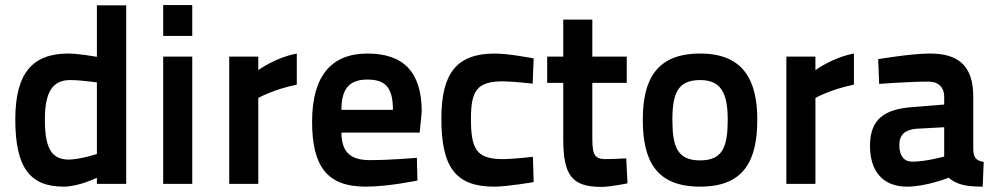

<svg xmlns="http://www.w3.org/2000/svg" viewBox="-20 -721 3915 753"><path d="M475 -700H360V-498C355 -499 287 -511 248 -511C106 -511 40 -432 40 -253C40 -64 97 11 230 11C289 11 360 -24 360 -24V0H475ZM248 -95C187 -97 156 -131 156 -252C156 -362 187 -407 256 -407C298 -407 355 -398 360 -398V-117C360 -117 297 -96 248 -95Z M620 0H734V-499H620ZM620 -580H734V-701H620Z M879 0H993V-337C993 -337 1054 -371 1144 -389V-511C1059 -495 993 -446 993 -446V-499H879Z M1431 -93C1350 -93 1320 -128 1319 -201H1626L1634 -283C1634 -438 1563 -511 1421 -511C1282 -511 1204 -426 1204 -244C1204 -68 1263 11 1414 11C1503 11 1617 -13 1617 -13L1615 -102C1615 -102 1510 -93 1431 -93ZM1319 -290C1319 -373 1350 -409 1421 -409C1492 -409 1521 -377 1521 -290Z M1921 -511C1772 -511 1711 -435 1711 -256C1711 -66 1766 11 1918 11C1971 11 2073 -7 2073 -7L2070 -106C2070 -106 1991 -97 1953 -97C1848 -97 1827 -136 1827 -256C1827 -364 1850 -402 1952 -402C1990 -402 2069 -393 2069 -393L2073 -492C2073 -492 1975 -511 1921 -511Z M2438 -396V-499H2303V-644H2189V-499H2126V-396H2189V-176C2189 -32 2224 12 2339 12C2374 12 2441 -2 2441 -2L2436 -100C2436 -100 2383 -97 2355 -97C2305 -97 2303 -123 2303 -192V-396Z M2726 -511C2557 -511 2501 -412 2501 -252C2501 -89 2554 11 2726 11C2898 11 2950 -91 2950 -252C2950 -411 2892 -511 2726 -511ZM2726 -92C2637 -92 2617 -144 2617 -252C2617 -359 2641 -407 2726 -407C2807 -407 2834 -357 2834 -252C2834 -146 2815 -92 2726 -92Z M3064 0H3178V-337C3178 -337 3239 -371 3329 -389V-511C3244 -495 3178 -446 3178 -446V-499H3064Z M3797 -342C3797 -465 3737 -511 3627 -511C3553 -511 3424 -489 3424 -489L3428 -392C3428 -392 3547 -401 3621 -401C3659 -401 3683 -380 3683 -341V-311L3559 -301C3451 -293 3392 -256 3392 -149C3392 -50 3442 11 3537 11C3614 11 3700 -24 3700 -24C3730 -1 3756 11 3834 11L3838 -86C3809 -91 3798 -101 3797 -136ZM3683 -222V-107C3683 -107 3611 -87 3558 -87C3525 -87 3507 -110 3507 -152C3507 -193 3530 -212 3573 -216Z"/></svg>

Font: TitilliumText22L
Style: 800 wt
Weight: 800
Designer: Campivisivi
Foundry: Campivisivi
Version: 1.000